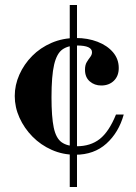

<svg xmlns="http://www.w3.org/2000/svg" viewBox="-20 -754 546 768"><path d="M281 -135Q231 -135 187 -154.5Q143 -174 110 -207.5Q77 -241 58 -283Q39 -325 39 -370Q39 -414 57.5 -455.5Q76 -497 108.5 -530Q141 -563 186 -582.5Q231 -602 284 -602Q331 -602 370 -587Q409 -572 432 -545Q455 -518 455 -482Q455 -450 435.5 -431Q416 -412 385 -412Q358 -412 339 -428.5Q320 -445 320 -475Q320 -494 327 -505.5Q334 -517 341 -526Q348 -535 348 -545Q348 -572 288 -572Q252 -572 229.5 -556Q207 -540 196.5 -495.5Q186 -451 186 -365Q186 -286 195 -243.5Q204 -201 226.5 -185Q249 -169 287 -169Q342 -169 379 -198Q416 -227 444 -296H475Q455 -224 405.5 -179.5Q356 -135 281 -135ZM259 -6V-734H288V-6Z"/></svg>

Font: Libre Bodoni SemiBold
Style: Regular
Weight: 600
Designer: Pablo Impallari, Rodrigo Fuenzalida
Foundry: Impallari Type
Version: Version 2.005;gftools[0.9.23]